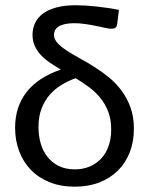

<svg xmlns="http://www.w3.org/2000/svg" viewBox="-20 -700 563 726"><path d="M423.3 -610.4Q421.9 -598.6 416.3 -595Q410.6 -591.3 399.4 -591.3Q393.6 -591.3 378.4 -594.5Q363.3 -597.7 344 -601.8Q324.7 -606 302.7 -609.1Q280.8 -612.3 261.2 -612.3Q239.7 -612.3 225.1 -608.9Q210.4 -605.5 201.4 -599.6Q192.4 -593.8 188.2 -585.7Q184.1 -577.6 184.1 -568.8Q184.1 -552.2 197 -537.8Q210 -523.4 231.2 -509.5Q252.4 -495.6 279.5 -480.7Q306.6 -465.8 335.2 -448Q363.8 -430.2 390.9 -408.2Q418 -386.2 439.2 -357.9Q460.4 -329.6 473.4 -293.9Q486.3 -258.3 486.3 -213.4Q486.3 -164.6 470.7 -124.3Q455.1 -84 425.8 -54.9Q396.5 -25.9 355.2 -10Q314 5.9 262.7 5.9Q209 5.9 167 -11.2Q125 -28.3 96.2 -58.3Q67.4 -88.4 52.2 -128.9Q37.1 -169.4 37.1 -216.8Q37.1 -295.9 80.3 -351.6Q123.5 -407.2 210 -437Q188 -449.7 168.7 -462.9Q149.4 -476.1 134.8 -491.7Q120.1 -507.3 111.6 -526.1Q103 -544.9 103 -568.4Q103 -591.8 112.3 -612.3Q121.6 -632.8 141.6 -647.9Q161.6 -663.1 192.4 -671.6Q223.1 -680.2 266.6 -680.2Q282.7 -680.2 303.5 -679Q324.2 -677.7 345.9 -675.3Q367.7 -672.9 389.4 -669.7Q411.1 -666.5 429.7 -662.6ZM400.4 -210.4Q400.4 -248.5 389.2 -277.8Q377.9 -307.1 359.1 -330.1Q340.3 -353 316.2 -370.8Q292 -388.7 266.1 -404.3Q238.3 -394.5 212.9 -379.2Q187.5 -363.8 168 -341.6Q148.4 -319.3 137 -289.1Q125.5 -258.8 125.5 -219.2Q125.5 -187 133.8 -158Q142.1 -128.9 159.2 -107.2Q176.3 -85.4 202.1 -72.5Q228 -59.6 262.7 -59.6Q293.5 -59.6 318.6 -70.1Q343.8 -80.6 362.1 -99.9Q380.4 -119.1 390.4 -147.2Q400.4 -175.3 400.4 -210.4Z"/></svg>

Font: Carlito
Style: Regular
Weight: 400
Designer: Lukasz Dziedzic
Foundry: tyPoland Lukasz Dziedzic
Version: Version 1.103; Beta1; all basic design good, some composites